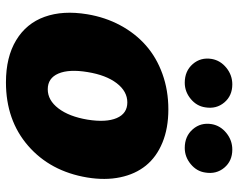

<svg xmlns="http://www.w3.org/2000/svg" viewBox="-100 -714 824 665"><g transform="rotate(90 312.5 -382.0)"><path d="M265.6 9.9Q178.3 9.9 119.9 -25.4Q61.4 -60.7 38.7 -124.1Q16 -187.5 29.8 -271.3Q40.1 -333.8 68 -385.8Q95.9 -437.9 137.8 -474.8Q179.7 -511.7 236.5 -532.1Q293.3 -552.6 359.4 -552.6Q424.7 -552.6 474.4 -532.1Q524.1 -511.7 554 -474.8Q583.8 -437.9 594.6 -385.8Q605.5 -333.8 595.2 -271.3Q573.9 -143.8 485.4 -66.9Q397 9.9 265.6 9.9ZM289.8 -134.9Q327.8 -134.9 356 -171.9Q384.2 -208.8 394.9 -272.7Q405.2 -337 389.4 -373.8Q373.6 -410.5 335.2 -410.5Q296.9 -410.5 268.6 -373.6Q240.4 -336.6 230.1 -272.7Q219.5 -208.5 235.3 -171.7Q251.1 -134.9 289.8 -134.9ZM267 -609.4Q226.6 -609.4 202.4 -637.1Q178.3 -664.8 184.7 -703.1Q190 -733 215.4 -753.6Q240.8 -774.1 272.7 -774.1Q312.1 -774.1 335.4 -746.4Q358.7 -718.8 352.3 -680.4Q348 -650.6 323 -630Q297.9 -609.4 267 -609.4ZM492.9 -609.4Q452.4 -609.4 428.3 -637.1Q404.1 -664.8 410.5 -703.1Q415.8 -733 441.2 -753.6Q466.6 -774.1 498.6 -774.1Q538 -774.1 561.3 -746.4Q584.5 -718.8 578.1 -680.4Q573.9 -650.6 548.8 -630Q523.8 -609.4 492.9 -609.4Z"/></g></svg>

Font: Karasuma Gothic
Style: Italic
Weight: 900
Italic angle: -9.39999°
Designer: Rasmus Andersson / Ryoko Nishizuka
Foundry: Genbu
Version: Version 1.00